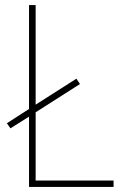

<svg xmlns="http://www.w3.org/2000/svg" viewBox="-20 -734 486 754"><path d="M94 0H426V-25H120V-293L294 -404L280 -425L120 -323V-714H94V-306L7 -250L21 -230L94 -276Z"/></svg>

Font: Noto Sans Malayalam SemiCondensed Thin
Style: Regular
Weight: 100
Width: 4
Designer: Jelle Bosma - Monotype Design Team
Foundry: Monotype Imaging Inc.
Version: Version 2.104